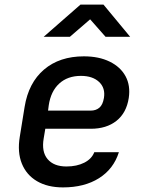

<svg xmlns="http://www.w3.org/2000/svg" viewBox="-20 -805 640 835"><path d="M254 10Q187 10 141 -17Q95 -44 75 -93.5Q55 -143 66 -210L87 -340Q104 -445 171.5 -502.5Q239 -560 345 -560Q410 -560 457 -537Q504 -514 526 -473.5Q548 -433 540 -379Q530 -314 486.5 -279.5Q443 -245 375 -245H177L170 -203Q160 -145 187 -113Q214 -81 269 -81Q314 -81 346.5 -97.5Q379 -114 390 -143H497Q474 -70 410.5 -30Q347 10 254 10ZM189 -324H375Q397 -324 412 -336.5Q427 -349 432 -379Q439 -422 411 -448.5Q383 -475 332 -475Q274 -475 237.5 -441.5Q201 -408 192 -347ZM170 -645 330 -785H430L546 -645H439L372 -721L284 -645Z"/></svg>

Font: JetBrains Mono NL SemiBold
Style: Italic
Weight: 600
Italic angle: -9°
Monospace: yes
Designer: Philipp Nurullin, Konstantin Bulenkov
Foundry: JetBrains
Version: Version 2.305; ttfautohint (v1.8.4.7-5d5b)